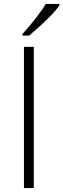

<svg xmlns="http://www.w3.org/2000/svg" viewBox="-20 -951 320 971"><path d="M280.3 -931.2V-922.9Q262.7 -897.5 220.2 -855.2Q177.7 -813 127.4 -771H93.3V-778.8Q128.4 -816.9 163.3 -862.1Q198.2 -907.2 211.4 -931.2ZM150.9 0H101.1V-713.9H150.9Z"/></svg>

Font: Open Sans Hebrew Light
Style: Regular
Weight: 300
Foundry: Ascender Corporation, Yanek Iontef
Version: Version 2.001;PS 002.001;hotconv 1.0.70;makeotf.lib2.5.58329